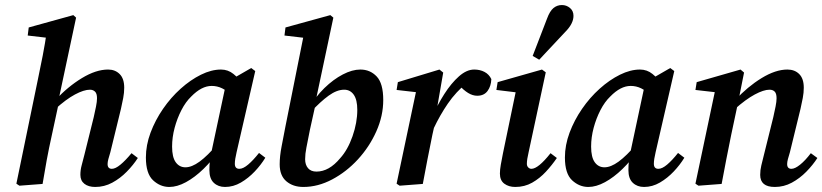

<svg xmlns="http://www.w3.org/2000/svg" viewBox="-20 -730 3264 762"><path d="M57 7 45 -1 130 -413Q140 -460 149.5 -509Q159 -558 166 -607L202 -576L90 -589L94 -621L271 -670L282 -660L214 -341V-325L186 -195Q174 -141 165.5 -95Q157 -49 149 0ZM358 12Q331 12 315 -0.5Q299 -13 299 -36Q299 -55 304 -73.5Q309 -92 315 -116L352 -265Q357 -287 361 -307Q365 -327 365 -340Q365 -359 357 -366.5Q349 -374 337 -374Q313 -374 277.5 -355Q242 -336 198 -296L200 -333Q249 -386 305 -420Q361 -454 409 -454Q437 -454 455 -436Q473 -418 473 -382Q473 -362 469 -341Q465 -320 460 -298L418 -126Q413 -110 410 -98.5Q407 -87 407 -79Q407 -60 424 -60Q438 -60 458 -76.5Q478 -93 502 -122L527 -103Q509 -75 483 -48.5Q457 -22 425.5 -5Q394 12 358 12Z M652 12Q616 12 587.5 -14.5Q559 -41 559 -105Q559 -154 577.5 -203.5Q596 -253 627 -298Q658 -343 697 -378Q736 -413 777.5 -433.5Q819 -454 857 -454Q885 -454 906.5 -436.5Q928 -419 948 -393L898 -357Q881 -370 861.5 -379.5Q842 -389 820 -389Q780 -389 739 -347Q717 -326 700 -293Q683 -260 673 -222.5Q663 -185 663 -148Q663 -106 677.5 -86Q692 -66 716 -66Q741 -66 772 -88.5Q803 -111 845 -160L851 -135Q822 -93 787.5 -59.5Q753 -26 718 -7Q683 12 652 12ZM873 12Q846 12 828.5 -4.5Q811 -21 811 -55Q811 -74 813 -91.5Q815 -109 820 -131L878 -403L977 -460L993 -448L919 -126Q912 -97 912 -80Q912 -60 930 -60Q945 -60 965 -77Q985 -94 1008 -123L1033 -104Q1016 -76 991 -49.5Q966 -23 936 -5.5Q906 12 873 12Z M1184 12Q1143 12 1116.5 -10.5Q1090 -33 1090 -78Q1090 -110 1097.5 -148.5Q1105 -187 1113 -229L1187 -599L1220 -576L1109 -589L1113 -621L1291 -670L1303 -660L1233 -330V-319L1210 -215Q1201 -169 1196 -144Q1191 -119 1191 -98Q1191 -76 1202.5 -62.5Q1214 -49 1236 -49Q1286 -49 1330 -102Q1360 -135 1379 -189Q1398 -243 1398 -294Q1398 -334 1384 -354Q1370 -374 1346 -374Q1317 -374 1284.5 -350.5Q1252 -327 1214 -286L1205 -299Q1232 -346 1267.5 -380.5Q1303 -415 1340.5 -434.5Q1378 -454 1410 -454Q1449 -454 1475 -426.5Q1501 -399 1501 -333Q1501 -270 1473.5 -208.5Q1446 -147 1400.5 -97.5Q1355 -48 1298.5 -18Q1242 12 1184 12Z M1701 -220 1695 -265Q1716 -314 1743.5 -357Q1771 -400 1801.5 -427Q1832 -454 1862 -454Q1885 -454 1903 -444.5Q1921 -435 1930 -416Q1929 -388 1915 -369Q1901 -350 1874 -350Q1856 -350 1838 -361Q1820 -372 1802 -392L1790 -405L1835 -403Q1789 -365 1757.5 -319Q1726 -273 1701 -220ZM1554 -1 1634 -380 1668 -360 1554 -373 1559 -404 1724 -454 1739 -442 1713 -292 1715 -280 1696 -195Q1686 -146 1676.5 -97.5Q1667 -49 1658 0L1566 7Z M1964 -41Q1964 -56 1967.5 -76Q1971 -96 1976 -121L2030 -381L2049 -361L1950 -373L1955 -404L2131 -454L2146 -443L2078 -126Q2071 -97 2071 -80Q2071 -71 2076.5 -65.5Q2082 -60 2089 -60Q2116 -60 2165 -122L2190 -103Q2171 -75 2146.5 -48.5Q2122 -22 2092 -5Q2062 12 2025 12Q1999 12 1981.5 -1Q1964 -14 1964 -41ZM2094 -508Q2108 -545 2122.5 -582Q2137 -619 2151 -656Q2162 -686 2176.5 -698Q2191 -710 2210 -710Q2228 -710 2242 -698.5Q2256 -687 2256 -667Q2256 -636 2223 -603Q2197 -575 2171.5 -548Q2146 -521 2120 -493Z M2315 12Q2279 12 2250.5 -14.5Q2222 -41 2222 -105Q2222 -154 2240.5 -203.5Q2259 -253 2290 -298Q2321 -343 2360 -378Q2399 -413 2440.5 -433.5Q2482 -454 2520 -454Q2548 -454 2569.5 -436.5Q2591 -419 2611 -393L2561 -357Q2544 -370 2524.5 -379.5Q2505 -389 2483 -389Q2443 -389 2402 -347Q2380 -326 2363 -293Q2346 -260 2336 -222.5Q2326 -185 2326 -148Q2326 -106 2340.5 -86Q2355 -66 2379 -66Q2404 -66 2435 -88.5Q2466 -111 2508 -160L2514 -135Q2485 -93 2450.5 -59.5Q2416 -26 2381 -7Q2346 12 2315 12ZM2536 12Q2509 12 2491.5 -4.5Q2474 -21 2474 -55Q2474 -74 2476 -91.5Q2478 -109 2483 -131L2541 -403L2640 -460L2656 -448L2582 -126Q2575 -97 2575 -80Q2575 -60 2593 -60Q2608 -60 2628 -77Q2648 -94 2671 -123L2696 -104Q2679 -76 2654 -49.5Q2629 -23 2599 -5.5Q2569 12 2536 12Z M2997 -36Q2997 -55 3001.5 -73.5Q3006 -92 3012 -116L3049 -265Q3054 -287 3058 -307Q3062 -327 3062 -340Q3062 -359 3054.5 -366.5Q3047 -374 3034 -374Q3011 -374 2975.5 -355Q2940 -336 2895 -296L2898 -333Q2947 -386 3002.5 -420Q3058 -454 3105 -454Q3134 -454 3152 -436Q3170 -418 3170 -382Q3170 -362 3166 -341Q3162 -320 3157 -298L3115 -126Q3110 -110 3107 -98.5Q3104 -87 3104 -79Q3104 -60 3121 -60Q3135 -60 3155.5 -76.5Q3176 -93 3198 -122L3224 -103Q3206 -75 3180 -48.5Q3154 -22 3122.5 -5Q3091 12 3055 12Q2997 12 2997 -36ZM2844 0 2752 7 2740 -1 2820 -380 2854 -360 2740 -373 2745 -404 2919 -454 2933 -442 2910 -327 2882 -195Q2872 -146 2862.5 -97.5Q2853 -49 2844 0Z"/></svg>

Font: Lisu Bosa ExtraBold
Style: Italic
Weight: 800
Italic angle: -19°
Designer: David Morse, Annie Olsen, Victor Gaultney, Frank Grießhammer (Latin)
Foundry: SIL International
Version: Version 2.000